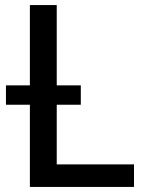

<svg xmlns="http://www.w3.org/2000/svg" viewBox="-20 -738 564 758"><path d="M509 0H98V-324.5H3.5V-401H98V-718H204V-401H299V-324.5H204V-89H509Z"/></svg>

Font: Verano Sans Medium
Style: Regular
Weight: 500
Designer: Lukasz Dziedzic with Adam Twardoch and Botio Nikoltchev
Foundry: tyPoland Lukasz Dziedzic
Version: Version 3.001;December 28, 2019;FontCreator 12.0.0.2547 64-b